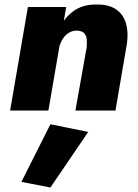

<svg xmlns="http://www.w3.org/2000/svg" viewBox="-20 -491 612 853"><path d="M274 -460H104L25 0H195ZM365 -280 315 0H493L544 -298Q551 -349 539.5 -388Q528 -427 495.5 -449.5Q463 -472 406 -471Q348 -471 308.5 -443Q269 -415 246 -370Q223 -325 213 -273L243 -281Q248 -301 259 -318.5Q270 -336 287 -346Q304 -356 325 -355Q346 -353 355 -342.5Q364 -332 365.5 -315.5Q367 -299 365 -280ZM204 61 75 317 204 342 372 95Z"/></svg>

Font: Jost ExtraBold
Style: Italic
Weight: 800
Italic angle: -5°
Version: Version 3.710